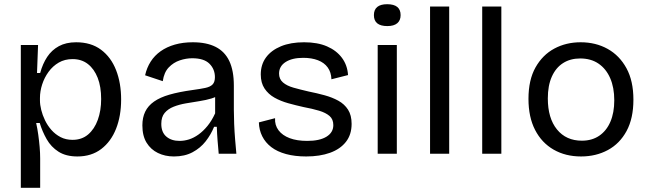

<svg xmlns="http://www.w3.org/2000/svg" viewBox="-20 -731 3083 913"><path d="M79 162V-258V-517H161L156 -384H171Q183 -428 204.5 -460.5Q226 -493 260 -511.5Q294 -530 342 -530Q413 -530 460.5 -494.5Q508 -459 532 -397.5Q556 -336 556 -258Q556 -180 532 -119Q508 -58 461.5 -22.5Q415 13 348 13Q294 13 258.5 -9.5Q223 -32 202 -69Q181 -106 169 -146H152Q158 -119 162 -90Q166 -61 168.5 -32.5Q171 -4 171 22V162ZM325 -66Q369 -66 399 -91.5Q429 -117 445 -161Q461 -205 461 -260Q461 -319 444.5 -361Q428 -403 398 -426.5Q368 -450 325 -450Q288 -450 259.5 -433.5Q231 -417 211 -389.5Q191 -362 180.5 -329.5Q170 -297 170 -265V-253Q170 -233 176 -208.5Q182 -184 194 -159Q206 -134 224.5 -113Q243 -92 268 -79Q293 -66 325 -66Z M807 13Q765 13 731 -3.5Q697 -20 677 -52.5Q657 -85 657 -135Q657 -172 670.5 -200Q684 -228 712.5 -248Q741 -268 786 -281Q831 -294 896 -303Q933 -308 956.5 -313Q980 -318 991 -329.5Q1002 -341 1002 -364Q1002 -402 976 -428Q950 -454 894 -454Q865 -454 835 -444Q805 -434 782.5 -410.5Q760 -387 754 -345L670 -373Q678 -409 696.5 -438Q715 -467 744 -487.5Q773 -508 811.5 -519Q850 -530 897 -530Q962 -530 1005.5 -508Q1049 -486 1070.5 -440.5Q1092 -395 1092 -324V-209Q1092 -178 1093.5 -141.5Q1095 -105 1098 -68.5Q1101 -32 1104 0H1020Q1017 -32 1014.5 -64Q1012 -96 1011 -128H998Q983 -91 958 -59Q933 -27 895.5 -7Q858 13 807 13ZM834 -61Q856 -61 878.5 -68Q901 -75 923.5 -91Q946 -107 966.5 -132Q987 -157 1003 -192V-292L1029 -287Q1013 -271 986.5 -263Q960 -255 928 -250Q896 -245 864 -239.5Q832 -234 805.5 -223.5Q779 -213 763 -194Q747 -175 747 -142Q747 -102 771 -81.5Q795 -61 834 -61Z M1436 13Q1382 13 1340 1.5Q1298 -10 1270 -31.5Q1242 -53 1227 -83Q1212 -113 1211 -149L1288 -169Q1286 -136 1304.5 -111.5Q1323 -87 1357.5 -74Q1392 -61 1441 -61Q1500 -61 1532.5 -81Q1565 -101 1565 -136Q1565 -164 1547 -179.5Q1529 -195 1497.5 -204.5Q1466 -214 1423 -222Q1387 -230 1351 -240Q1315 -250 1285.5 -266.5Q1256 -283 1238 -310Q1220 -337 1220 -377Q1220 -424 1245 -458Q1270 -492 1316 -511Q1362 -530 1426 -530Q1490 -530 1535 -510.5Q1580 -491 1606 -456Q1632 -421 1635 -374L1556 -354Q1555 -387 1538.5 -410Q1522 -433 1492 -444.5Q1462 -456 1422 -456Q1369 -456 1338 -436Q1307 -416 1307 -381Q1307 -355 1325.5 -339Q1344 -323 1376 -314Q1408 -305 1447 -296Q1487 -288 1523.5 -278Q1560 -268 1589 -252Q1618 -236 1635 -209.5Q1652 -183 1652 -142Q1652 -91 1625 -56.5Q1598 -22 1549.5 -4.5Q1501 13 1436 13Z M1776 0V-517H1867V0ZM1822 -607Q1790 -607 1774 -620Q1758 -633 1758 -659Q1758 -685 1774 -698Q1790 -711 1821 -711Q1853 -711 1869 -698Q1885 -685 1885 -659Q1885 -634 1869 -620.5Q1853 -607 1822 -607Z M2025 0V-700H2116V0Z M2273 0V-700H2364V0Z M2743 13Q2669 13 2612.5 -19.5Q2556 -52 2524.5 -113Q2493 -174 2493 -261Q2493 -351 2526.5 -410.5Q2560 -470 2616 -500Q2672 -530 2741 -530Q2813 -530 2869.5 -498.5Q2926 -467 2959 -406.5Q2992 -346 2992 -257Q2992 -168 2959.5 -108Q2927 -48 2870.5 -17.5Q2814 13 2743 13ZM2747 -62Q2795 -62 2829.5 -85.5Q2864 -109 2882.5 -152Q2901 -195 2901 -254Q2901 -315 2881.5 -359.5Q2862 -404 2826 -428.5Q2790 -453 2739 -453Q2692 -453 2657.5 -431Q2623 -409 2604 -366.5Q2585 -324 2585 -263Q2585 -169 2628.5 -115.5Q2672 -62 2747 -62Z"/></svg>

Font: Bricolage Grotesque
Style: Regular
Weight: 400
Designer: Mathieu Triay
Foundry: Atelier Triay
Version: Version 1.001;gftools[0.9.33.dev8+g029e19f]